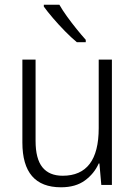

<svg xmlns="http://www.w3.org/2000/svg" viewBox="-20 -785 576 815"><path d="M455 -532V0H410L402 -91H399Q380 -48 340.5 -19Q301 10 239 10Q75 10 75 -180V-532H131V-187Q131 -111 160 -75Q189 -39 246 -39Q399 -39 399 -241V-532ZM232 -765Q245 -742 264.5 -715Q284 -688 305 -662Q326 -636 344 -616V-606H306Q283 -625 256 -652.5Q229 -680 205 -708Q181 -736 166 -757V-765Z"/></svg>

Font: Noto Sans Myanmar SemiCondensed Light
Style: Regular
Weight: 300
Width: 4
Designer: Monotype Design Team
Foundry: Monotype Imaging Inc.
Version: Version 2.107; ttfautohint (v1.8.4.7-5d5b)